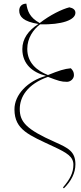

<svg xmlns="http://www.w3.org/2000/svg" viewBox="-20 -821 442 1049"><path d="M329 208C369 169 392 124 392 77C392 7 354 -12 280 -45C124 -114 88 -155 88 -225C88 -291 129 -361 242 -401C300 -379 314 -374 346 -374C364 -374 384 -389 384 -411C384 -428 377 -438 367 -448C332 -445 301 -435 242 -411C182 -435 129 -477 129 -554C129 -613 162 -660 199 -688C318 -685 392 -712 392 -751C392 -767 380 -777 359 -781C319 -771 253 -739 197 -695C141 -726 130 -762 124 -801C100 -801 85 -786 85 -763C85 -730 108 -703 190 -690C135 -655 102 -609 102 -553C102 -470 159 -425 230 -407V-406C132 -379 58 -304 59 -222C60 -111 139 -83 273 -20C346 14 381 35 381 79C381 123 362 159 324 203Z"/></svg>

Font: Noto Serif Display Thin
Style: Regular
Weight: 100
Designer: Monotype Design Team
Foundry: Monotype Imaging Inc.
Version: Version 2.009